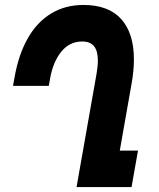

<svg xmlns="http://www.w3.org/2000/svg" viewBox="-20 -755 640 775"><path d="M375 -511Q375 -549 359.8 -568.2Q344.5 -587.5 311.5 -587.5Q261 -587.5 227.5 -546.5Q194 -505.5 182 -437L177 -408.5H32.5L39 -444Q55 -535 92 -600.2Q129 -665.5 186 -700.2Q243 -735 316.5 -735Q418 -735 469.2 -678Q520.5 -621 520.5 -515.5Q520.5 -468.5 511 -416.5L463.5 -147H537L511 0H289L369.5 -456Q375 -488 375 -511Z"/></svg>

Font: JuliaMono Black
Style: Italic
Weight: 900
Italic angle: -9°
Monospace: yes
Designer: cormullion
Foundry: corm
Version: Version 0.057; ttfautohint (v1.8.4)